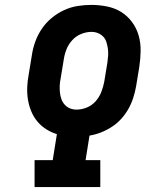

<svg xmlns="http://www.w3.org/2000/svg" viewBox="-20 -763 640 783"><path d="M389 0H121V-110H195L212 -216Q189 -223 168.5 -236Q148 -249 132.5 -267.5Q117 -286 107.5 -309Q98 -332 94 -356.5Q90 -381 91 -407Q92 -433 97 -459L110 -538Q114 -566 124 -593.5Q134 -621 150.5 -645.5Q167 -670 190.5 -689.5Q214 -709 241 -721.5Q268 -734 296.5 -738.5Q325 -743 352 -743Q385 -743 417 -736.5Q449 -730 474.5 -714Q500 -698 518.5 -673Q537 -648 545.5 -618Q554 -588 553.5 -555.5Q553 -523 548 -490L535 -411Q531 -388 523.5 -364.5Q516 -341 504 -319.5Q492 -298 475 -279Q458 -260 436.5 -246Q415 -232 392 -223Q369 -214 345 -210L329 -110H389ZM292 -316Q313 -316 334 -324.5Q355 -333 370 -350Q385 -367 393 -387.5Q401 -408 405 -429L418 -508Q420 -522 421 -536.5Q422 -551 420 -564.5Q418 -578 414 -591Q410 -604 401 -613.5Q392 -623 379.5 -628Q367 -633 353 -633Q332 -633 311 -624.5Q290 -616 274.5 -599Q259 -582 251 -561.5Q243 -541 240 -520L227 -441Q224 -427 223.5 -413Q223 -399 224.5 -385Q226 -371 230.5 -358.5Q235 -346 244 -336Q253 -326 265.5 -321Q278 -316 292 -316Z"/></svg>

Font: Iosevka HT Extrabold Extended
Style: Italic
Weight: 800
Width: 7
Italic angle: -9°
Monospace: yes
Designer: Belleve Invis
Foundry: Belleve Invis
Version: Version 32.3.0; ttfautohint (v1.8.4)